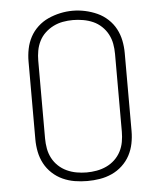

<svg xmlns="http://www.w3.org/2000/svg" viewBox="-53 -792 707 847"><g transform="rotate(-5 300.0 -369.0)"><path d="M300 8Q272 8 244.5 3.5Q217 -1 191.5 -12.5Q166 -24 145 -43.5Q124 -63 111 -87.5Q98 -112 92.5 -139.5Q87 -167 87 -195V-540Q87 -568 92.5 -595.5Q98 -623 111 -647.5Q124 -672 145 -691.5Q166 -711 191.5 -722.5Q217 -734 244.5 -740Q272 -746 300 -746Q328 -746 355.5 -740Q383 -734 408.5 -722.5Q434 -711 455 -691.5Q476 -672 489 -647.5Q502 -623 507.5 -595.5Q513 -568 513 -540V-195Q513 -167 507.5 -139.5Q502 -112 489 -87.5Q476 -63 455 -43.5Q434 -24 408.5 -12.5Q383 -1 355.5 3.5Q328 8 300 8ZM300 -30Q322 -30 344.5 -34Q367 -38 387.5 -47.5Q408 -57 424.5 -72.5Q441 -88 451.5 -108Q462 -128 466 -150.5Q470 -173 470 -195V-540Q470 -563 466 -585Q462 -607 451.5 -627Q441 -647 424 -663Q407 -679 386.5 -688Q366 -697 343 -701Q320 -705 298 -705Q275 -705 253 -701Q231 -697 211 -687Q191 -677 174.5 -661.5Q158 -646 148 -626Q138 -606 134 -584Q130 -562 130 -540V-195Q130 -173 134 -150.5Q138 -128 148.5 -108Q159 -88 175.5 -72.5Q192 -57 212.5 -47.5Q233 -38 255.5 -34Q278 -30 300 -30Z"/></g></svg>

Font: Zed Sans Extralight Extended
Style: Regular
Weight: 200
Width: 7
Designer: Belleve Invis
Foundry: Belleve Invis
Version: Version 1.0.0; ttfautohint (v1.8.4)